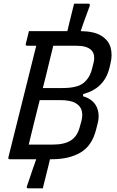

<svg xmlns="http://www.w3.org/2000/svg" viewBox="-20 -870 640 1049"><path d="M128 145Q133 131 141.5 105.5Q150 80 159.5 52Q169 24 178 0H34Q23 0 26 -11Q64 -163 102 -315.5Q140 -468 178 -620H129Q118 -620 121 -631Q126 -650 130 -667Q134 -684 138 -700H348Q351 -712 353.5 -723Q356 -734 358 -742Q360 -750 364 -766Q368 -782 372.5 -800.5Q377 -819 380.5 -833Q384 -847 385 -850H463Q474 -850 470 -837Q461 -812 446.5 -773Q432 -734 421 -700Q495 -699 534.5 -674Q574 -649 584.5 -609.5Q595 -570 584 -525L578 -499Q550 -386 434 -356V-344Q488 -328 507.5 -287Q527 -246 513 -193L505 -162Q483 -74 420.5 -37Q358 0 263 0H253Q249 18 244.5 36Q240 54 238 62Q236 71 230.5 92.5Q225 114 220 134Q215 154 214 159H134Q122 159 128 145ZM231 -456Q227 -439 222.5 -422.5Q218 -406 214 -389H321Q402 -389 436 -416.5Q470 -444 482 -491L490 -522Q503 -572 479 -596Q455 -620 398 -620H271Q261 -580 251 -538.5Q241 -497 231 -456ZM137 -80H268Q332 -80 367.5 -103Q403 -126 416 -177L425 -209Q433 -240 426.5 -265.5Q420 -291 392.5 -307Q365 -323 308 -323H197Q181 -259 165.5 -197Q150 -135 137 -80Z"/></svg>

Font: Recursive Sn Lnr St
Style: Italic
Weight: 400
Italic angle: -15°
Version: Version 1.079;hotconv 1.0.112;makeotfexe 2.5.65598; ttfautoh